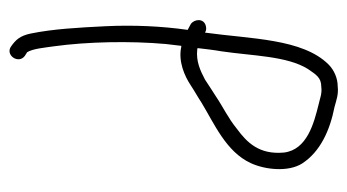

<svg xmlns="http://www.w3.org/2000/svg" viewBox="-190 -374 760 421"><g transform="rotate(90 190.5 -163.0)"><path d="M32 -201 45 -194C37 -138 34 -76 37 -14C40 46 43 101 53 150C58 174 67 183 81 193C100 207 121 177 102 163L94 158C86 145 84 119 81 99C71 26 69 -67 76 -146L80 -180H82C114 -173 146 -187 167 -201C179 -209 192 -216 204 -224C250 -252 312 -278 337 -332C352 -364 357 -415 338 -445C312 -485 265 -506 214 -516C199 -520 187 -525 169 -523C151 -523 133 -515 121 -503C64 -446 65 -332 51 -232C46 -235 42 -235 37 -234C19 -230 21 -209 32 -201ZM85 -216C87 -233 89 -251 92 -268C102 -335 102 -412 131 -458C143 -475 149 -487 170 -487C185 -489 195 -484 209 -481C249 -471 308 -456 314 -405C319 -351 292 -324 262 -302C239 -283 213 -271 191 -256C179 -248 167 -241 154 -232C135 -222 114 -212 88 -215C87 -215 86 -215 85 -216Z"/></g></svg>

Font: Stray Cat
Style: Cn
Weight: 400
Version: Version 1.0